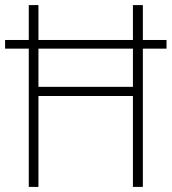

<svg xmlns="http://www.w3.org/2000/svg" viewBox="-20 -827 675 754"><path d="M93 -93H131V-450H502V-93H541V-636H634V-670H541V-807H502V-670H131V-807H93V-670H0V-636H93ZM131 -486V-636H502V-486Z"/></svg>

Font: Noto Sans Kannada UI SemiCondensed ExtraLight
Style: Regular
Weight: 200
Width: 4
Designer: Jelle Bosma - Monotype Design Team
Foundry: Monotype Imaging Inc.
Version: Version 2.005